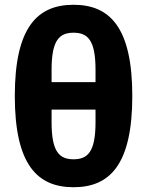

<svg xmlns="http://www.w3.org/2000/svg" viewBox="-20 -772 616 804"><path d="M288 -752C136 -752 42 -657 42 -370C42 -83 136 12 288 12C440 12 534 -83 534 -370C534 -657 440 -752 288 -752ZM288 -105C228 -105 196 -137 196 -260V-313H380V-260C380 -137 348 -105 288 -105ZM196 -480C196 -603 228 -635 288 -635C348 -635 380 -603 380 -480V-428H196Z"/></svg>

Font: LVC Sans
Style: Bold
Weight: 700
Designer: Mike Abbink, Paul van der Laan, Pieter van Rosmalen
Foundry: Bold Monday
Version: Version 3.0